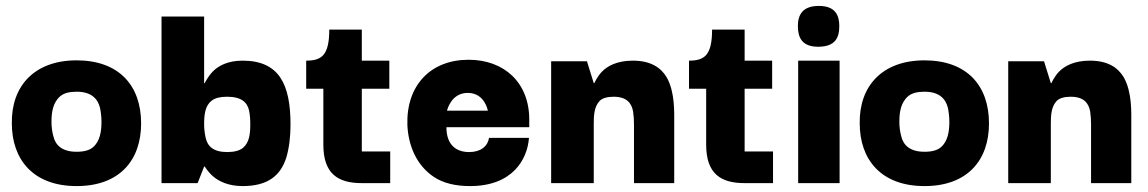

<svg xmlns="http://www.w3.org/2000/svg" viewBox="-20 -619 3879 649"><path d="M239 10C383 10 457 -76 457 -202C457 -330 382 -415 239 -415C96 -415 18 -328 20 -202C20 -81 91 10 239 10ZM239 -106C190 -106 167 -128 160 -160C156 -175 154 -191 154 -207C154 -240 159 -273 184 -294C196 -304 214 -309 239 -309C288 -309 310 -286 318 -255C321 -240 323 -224 323 -207C323 -175 318 -141 294 -121C282 -111 264 -106 239 -106Z M800 10C884 10 928 -24 948 -87C957 -118 962 -155 962 -198C962 -335 923 -414 800 -414C749 -414 717 -396 698 -376C682 -359 672 -338 672 -338H670V-563H526V0H648L670 -56H672C672 -56 683 -38 700 -23C720 -6 752 10 800 10ZM748 -105C701 -105 681 -125 675 -154C672 -168 670 -183 670 -199C670 -231 673 -262 696 -279C707 -288 725 -292 748 -292C796 -292 816 -273 822 -245C825 -230 826 -215 826 -199C826 -167 823 -137 801 -119C790 -110 772 -105 748 -105Z M1299 0V-107H1203V-319H1296V-414H1203V-519H1093C1093 -433 1068 -414 1015 -414V-319H1073V-130C1073 -31 1123 0 1203 0Z M1569 10C1713 10 1763 -81 1768 -153H1633C1629 -125 1605 -105 1566 -105C1521 -105 1489 -130 1489 -189H1769V-215C1769 -340 1684 -417 1564 -417C1435 -417 1353 -330 1357 -197C1360 -128 1387 -60 1448 -20C1479 0 1519 10 1569 10ZM1491 -245C1491 -245 1504 -305 1561 -305C1619 -305 1629 -245 1629 -245Z M1987 0V-199C1987 -228 1988 -258 2007 -278C2016 -287 2032 -292 2054 -292C2099 -292 2115 -270 2120 -242C2122 -228 2123 -214 2123 -199V0H2259V-198C2259 -240 2262 -306 2234 -357C2214 -391 2179 -414 2119 -414C2066 -414 2033 -396 2014 -376C1998 -359 1989 -338 1989 -338H1987L1964 -412H1843V0Z M2593 0V-107H2497V-319H2590V-414H2497V-519H2387C2387 -433 2362 -414 2309 -414V-319H2367V-130C2367 -31 2417 0 2497 0Z M2748 -461C2803 -462 2817 -491 2817 -531C2817 -568 2803 -599 2748 -599C2692 -599 2677 -568 2677 -531C2677 -492 2691 -460 2748 -461ZM2818 0V-414H2678V0Z M3105 10C3249 10 3323 -76 3323 -202C3323 -330 3248 -415 3105 -415C2962 -415 2884 -328 2886 -202C2886 -81 2957 10 3105 10ZM3105 -106C3056 -106 3033 -128 3026 -160C3022 -175 3020 -191 3020 -207C3020 -240 3025 -273 3050 -294C3062 -304 3080 -309 3105 -309C3154 -309 3176 -286 3184 -255C3187 -240 3189 -224 3189 -207C3189 -175 3184 -141 3160 -121C3148 -111 3130 -106 3105 -106Z M3532 0V-199C3532 -228 3533 -258 3552 -278C3561 -287 3577 -292 3599 -292C3644 -292 3660 -270 3665 -242C3667 -228 3668 -214 3668 -199V0H3804V-198C3804 -240 3807 -306 3779 -357C3759 -391 3724 -414 3664 -414C3611 -414 3578 -396 3559 -376C3543 -359 3534 -338 3534 -338H3532L3509 -412H3388V0Z"/></svg>

Font: OSH Darker Grotesque Black
Style: Regular
Weight: 900
Designer: Gabriel Lam
Foundry: TypeRant
Version: Version 1.000;Glyphs 3.1.1 (3148)